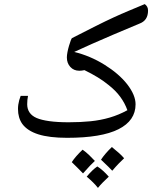

<svg xmlns="http://www.w3.org/2000/svg" viewBox="-20 -809 762 939"><path d="M308 -135Q221 -135 167.5 -152Q114 -169 89 -203Q68 -233 68 -276Q68 -287 69.5 -297.5Q71 -308 74 -319Q77 -330 81 -340H117Q115 -331 114 -320.5Q113 -310 113 -299Q113 -276 124.5 -259Q136 -242 159 -232Q182 -222 221.5 -216.5Q261 -211 316 -211Q374 -211 423 -216Q472 -221 516.5 -234Q561 -247 603 -270Q591 -304 568.5 -335Q546 -366 510 -394Q487 -413 457.5 -431Q428 -449 393 -466Q380 -463 368 -463Q341 -463 324 -481.5Q307 -500 307 -528Q307 -539 310 -554.5Q313 -570 317.5 -585Q322 -600 326 -611Q330 -622 333 -623Q401 -658 449 -682Q497 -706 535 -723.5Q573 -741 609 -756Q645 -771 688 -789Q696 -783 700 -775.5Q704 -768 704 -757Q704 -733 693.5 -717Q683 -701 661 -693Q593 -665 535 -640Q477 -615 429 -594Q381 -573 343 -555Q421 -536 491 -492.5Q561 -449 602 -397Q643 -344 643 -299Q643 -219 559.5 -177Q476 -135 308 -135ZM527 -90Q547 -74 562 -60.5Q577 -47 587 -35Q575 -24 560.5 -9Q546 6 529 26Q524 20 510 6.5Q496 -7 474 -28Q492 -56 527 -90ZM384 -77Q402 -64 416.5 -50Q431 -36 444 -22Q435 -14 420.5 1Q406 16 386 39Q372 25 358.5 11Q345 -3 331 -16Q340 -30 353.5 -45.5Q367 -61 384 -77ZM456 5Q483 22 512 55Q497 69 483.5 82.5Q470 96 459 110Q440 85 404 55Q418 38 431 25.5Q444 13 456 5Z"/></svg>

Font: Noto Naskh Arabic UI
Style: Regular
Weight: 400
Designer: Monotype Design Team, David Williams, Mohamad Dakak and Nizar Qandah
Foundry: Monotype Imaging Inc.
Version: Version 2.014